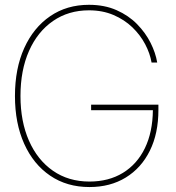

<svg xmlns="http://www.w3.org/2000/svg" viewBox="-20 -755 716 783"><path d="M344.7 7.8Q252.9 7.8 184.6 -38.6Q116.2 -85 78.6 -168.7Q41 -252.4 41 -363.3Q41 -475.6 78.9 -559.1Q116.7 -642.6 184.6 -689Q252.4 -735.4 342.8 -735.4Q406.2 -735.4 455.3 -713.6Q504.4 -691.9 539.1 -656.5Q573.7 -621.1 594.2 -580.1Q614.7 -539.1 621.1 -500H598.1Q591.8 -537.1 572 -574.7Q552.2 -612.3 519.8 -643.6Q487.3 -674.8 442.9 -693.8Q398.4 -712.9 342.8 -712.9Q259.3 -712.9 196.3 -669.4Q133.3 -626 98.4 -547.4Q63.5 -468.8 63.5 -363.3Q63.5 -259.8 98.1 -181.2Q132.8 -102.5 196 -58.6Q259.3 -14.6 344.7 -14.6Q423.3 -14.6 481.2 -50Q539.1 -85.4 570.8 -150.6Q602.5 -215.8 603.5 -305.7H351.6V-328.1H626V-306.6Q626 -210.9 591.1 -140.4Q556.2 -69.8 492.9 -31Q429.7 7.8 344.7 7.8Z"/></svg>

Font: Inter Display Thin
Style: Regular
Weight: 100
Designer: Rasmus Andersson
Foundry: rsms
Version: Version 4.000;git-a52131595